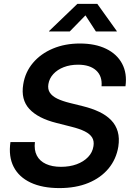

<svg xmlns="http://www.w3.org/2000/svg" viewBox="-20 -964 685 996"><path d="M288.1 11.7Q199.7 11.7 138.9 -16.8Q78.1 -45.4 50.8 -98.6Q23.4 -151.9 34.2 -227.1H161.1Q156.2 -185.5 171.1 -157Q186 -128.4 218.3 -113.5Q250.5 -98.6 296.4 -98.6Q341.3 -98.6 377.4 -111.8Q413.6 -125 436.8 -149.2Q460 -173.3 464.8 -205.6Q469.2 -231.9 458 -250.5Q446.8 -269 419.9 -282.5Q393.1 -295.9 350.1 -306.6L272.9 -326.2Q177.2 -350.1 132.3 -398.7Q87.4 -447.3 100.6 -526.9Q110.8 -590.3 151.1 -637.9Q191.4 -685.5 254.2 -711.9Q316.9 -738.3 394.5 -738.3Q474.1 -738.3 530.5 -710.9Q586.9 -683.6 613.5 -633.5Q640.1 -583.5 630.9 -516.6H506.8Q511.2 -569.3 478.5 -598.9Q445.8 -628.4 384.8 -628.4Q343.8 -628.4 310.5 -615.5Q277.3 -602.5 256.6 -579.8Q235.8 -557.1 231 -527.8Q226.6 -501.5 238.8 -483.2Q251 -464.8 277.3 -452.1Q303.7 -439.5 341.3 -430.2L410.2 -413.1Q457.5 -401.4 494.6 -383.8Q531.7 -366.2 556.4 -340.8Q581.1 -315.4 590.8 -281.2Q600.6 -247.1 593.8 -203.1Q583 -138.2 543 -89.8Q502.9 -41.5 438.2 -14.9Q373.5 11.7 288.1 11.7ZM341.8 -800.8H234.4V-802.7L381.3 -943.8H484.9L585.9 -802.7V-800.8H477.5L423.3 -884.3Z"/></svg>

Font: Inter 24pt SemiBold
Style: Italic
Weight: 600
Italic angle: -9.3988°
Designer: Rasmus Andersson
Foundry: rsms
Version: Version 4.001;git-66647c0bb